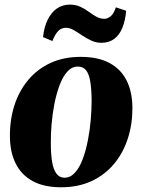

<svg xmlns="http://www.w3.org/2000/svg" viewBox="-20 -778 602 812"><path d="M321 -537.5Q395.5 -537.5 443.8 -511.2Q492 -485 516 -436.5Q540 -388 540 -320Q540 -251.5 520.2 -191Q500.5 -130.5 462 -84.5Q423.5 -38.5 367.2 -12.2Q311 14 238.5 14Q165.5 14 117.5 -12.5Q69.5 -39 45.8 -87.5Q22 -136 22 -202Q21.5 -272.5 41.2 -333.2Q61 -394 99.5 -440Q138 -486 193.8 -511.8Q249.5 -537.5 321 -537.5ZM309.5 -496.5Q284 -496.5 265 -475.5Q246 -454.5 232.5 -419Q219 -383.5 210.5 -340.8Q202 -298 198.2 -254Q194.5 -210 195 -172Q195 -127 200.2 -94.5Q205.5 -62 218.2 -44.2Q231 -26.5 253 -26.5Q278 -26.5 297.2 -48Q316.5 -69.5 329.8 -105Q343 -140.5 351.5 -183.8Q360 -227 363.8 -271.2Q367.5 -315.5 367.5 -353.5Q367 -402 361.8 -433.5Q356.5 -465 344 -480.8Q331.5 -496.5 309.5 -496.5ZM162 -621Q166.5 -663.5 181.5 -694.2Q196.5 -725 220.2 -741.8Q244 -758.5 275.5 -758.5Q300 -758.5 319.5 -749.5Q339 -740.5 355.5 -728.2Q372 -716 388 -707.2Q404 -698.5 421.5 -698.5Q434 -698.5 447.2 -708.5Q460.5 -718.5 470 -747L513.5 -732.5Q510 -691.5 497.8 -661Q485.5 -630.5 463.5 -613.8Q441.5 -597 408.5 -597Q386.5 -597 365.8 -606.5Q345 -616 326.5 -628.8Q308 -641.5 291.2 -651Q274.5 -660.5 259 -660.5Q239.5 -660.5 226.5 -647.2Q213.5 -634 201.5 -604.5Z"/></svg>

Font: Merriweather 96pt Black
Style: Italic
Weight: 900
Italic angle: -7.8°
Version: Version 2.101